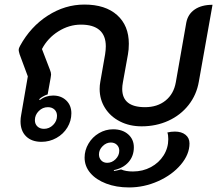

<svg xmlns="http://www.w3.org/2000/svg" viewBox="-20 -613 954 842"><path d="M70 -81Q70 -95 73 -110L102 -278L66 -375Q62 -389 62 -393Q62 -402 68 -412Q114 -496 189.5 -544.5Q265 -593 350 -593Q442 -593 493.5 -547Q545 -501 545 -421Q545 -395 541 -374L519 -252Q516 -236 516 -223Q516 -143 616 -143Q670 -143 706 -172Q742 -201 751 -252L797 -514Q804 -551 834 -571.5Q864 -592 912 -592L852 -255Q842 -197 807 -152.5Q772 -108 718.5 -83.5Q665 -59 601 -59Q548 -59 506 -80.5Q464 -102 440.5 -139.5Q417 -177 417 -223Q417 -239 420 -255L441 -375Q444 -395 444 -410Q444 -457 416.5 -481Q389 -505 335 -505Q283 -505 236 -475.5Q189 -446 164 -398L199 -307Q204 -295 204 -286Q204 -283 202 -271L189 -199Q179 -196 168.5 -190Q158 -184 152 -178L154 -174Q180 -194 213 -194Q248 -194 270.5 -172.5Q293 -151 293 -116Q293 -83 275.5 -54Q258 -25 227.5 -8Q197 9 162 9Q119 9 94.5 -15Q70 -39 70 -81ZM230 -105Q230 -122 219 -132.5Q208 -143 190 -143Q167 -143 150 -126Q133 -109 133 -86Q133 -69 144 -58.5Q155 -48 173 -48Q196 -48 213 -65Q230 -82 230 -105ZM351 78Q351 46 368 17Q385 -12 414 -29Q443 -46 476 -46Q517 -46 542 -24Q567 -2 567 33Q567 71 544 97.5Q521 124 480 133L479 137Q489 136 511 130Q531 139 563 139Q606 139 641.5 120Q677 101 697.5 68.5Q718 36 718 -3Q718 -21 714 -32Q730 -36 747 -36Q776 -36 793.5 -22Q811 -8 811 16Q811 64 773 109Q735 154 673.5 181.5Q612 209 546 209Q490 209 445.5 192Q401 175 376 145.5Q351 116 351 78ZM503 48Q503 32 492.5 22Q482 12 466 12Q446 12 430 28Q414 44 414 64Q414 80 424 90.5Q434 101 450 101Q471 101 487 85Q503 69 503 48Z"/></svg>

Font: K2D Medium
Style: Italic
Weight: 500
Italic angle: -10°
Designer: Katatrad Aksorn Co.,Ltd.
Foundry: Cadson Demak Co.,Ltd.
Version: Version 1.000; ttfautohint (v1.6)